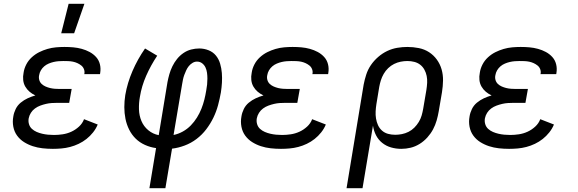

<svg xmlns="http://www.w3.org/2000/svg" viewBox="-20 -775 3040 1010"><path d="M258 8Q230 8 203.5 5Q177 2 152.5 -6Q128 -14 106.5 -27.5Q85 -41 70 -61.5Q55 -82 50 -108.5Q45 -135 50 -162Q53 -182 62.5 -201.5Q72 -221 89 -235Q106 -249 125.5 -258Q145 -267 166 -273Q149 -281 135.5 -292.5Q122 -304 113 -319.5Q104 -335 102 -354Q100 -373 104 -392Q107 -414 118 -435.5Q129 -457 147 -473.5Q165 -490 186 -500.5Q207 -511 229.5 -517.5Q252 -524 274.5 -526Q297 -528 319 -528Q343 -528 365.5 -526Q388 -524 410 -518Q432 -512 451.5 -501.5Q471 -491 485.5 -475Q500 -459 505.5 -437Q511 -415 507 -391L506 -385H423L424 -388Q426 -400 421.5 -411.5Q417 -423 407.5 -430.5Q398 -438 387 -443Q376 -448 364 -450.5Q352 -453 339 -453.5Q326 -454 313 -454Q301 -454 288 -453Q275 -452 262 -449Q249 -446 236 -440.5Q223 -435 212.5 -426Q202 -417 195 -405Q188 -393 186 -380Q183 -367 186.5 -354.5Q190 -342 199 -333.5Q208 -325 219.5 -320Q231 -315 243 -312Q255 -309 268.5 -308Q282 -307 295 -307H357L344 -234H282Q267 -234 252 -233Q237 -232 222 -228.5Q207 -225 192 -219.5Q177 -214 164 -204.5Q151 -195 142.5 -181.5Q134 -168 131 -153Q128 -137 132.5 -122Q137 -107 148 -97Q159 -87 173 -81Q187 -75 202 -71.5Q217 -68 232.5 -66.5Q248 -65 264 -65Q286 -65 309.5 -68.5Q333 -72 355 -82Q377 -92 395.5 -109Q414 -126 422 -148L494 -120Q485 -98 469.5 -78.5Q454 -59 435 -44Q416 -29 394 -18.5Q372 -8 349 -2Q326 4 303 6Q280 8 258 8ZM302 -600 341 -755H424L370 -600Z M766 215 801 4Q771 0 743 -12.5Q715 -25 694 -45.5Q673 -66 659.5 -93Q646 -120 640 -150Q634 -180 634 -211.5Q634 -243 639 -275Q650 -339 677 -401.5Q704 -464 743 -520L807 -482Q773 -431 749 -376.5Q725 -322 716 -266Q710 -233 711 -200Q712 -167 724 -138.5Q736 -110 760 -90Q784 -70 815 -64L861 -343Q865 -364 871 -385Q877 -406 887 -426.5Q897 -447 911.5 -465Q926 -483 945 -496Q964 -509 985.5 -514.5Q1007 -520 1028 -520Q1054 -520 1077.5 -510.5Q1101 -501 1116 -482.5Q1131 -464 1138 -440Q1145 -416 1147 -391Q1149 -366 1147.5 -340.5Q1146 -315 1142 -289Q1136 -255 1127 -221.5Q1118 -188 1102.5 -156Q1087 -124 1065 -95Q1043 -66 1014 -44Q985 -22 951.5 -9.5Q918 3 885 7L850 215ZM893 -65Q918 -70 941.5 -83Q965 -96 983.5 -115Q1002 -134 1016 -156.5Q1030 -179 1039.5 -203Q1049 -227 1055 -251Q1061 -275 1065 -300Q1068 -315 1069.5 -330.5Q1071 -346 1071 -361.5Q1071 -377 1069 -392Q1067 -407 1061 -420Q1055 -433 1043.5 -442Q1032 -451 1016 -451Q1004 -451 992.5 -444Q981 -437 973 -427Q965 -417 959.5 -405Q954 -393 949.5 -381Q945 -369 942.5 -356.5Q940 -344 938 -332Z M1458 8Q1430 8 1403.5 5Q1377 2 1352.5 -6Q1328 -14 1306.5 -27.5Q1285 -41 1270 -61.5Q1255 -82 1250 -108.5Q1245 -135 1250 -162Q1253 -182 1262.5 -201.5Q1272 -221 1289 -235Q1306 -249 1325.5 -258Q1345 -267 1366 -273Q1349 -281 1335.5 -292.5Q1322 -304 1313 -319.5Q1304 -335 1302 -354Q1300 -373 1304 -392Q1307 -414 1318 -435.5Q1329 -457 1347 -473.5Q1365 -490 1386 -500.5Q1407 -511 1429.5 -517.5Q1452 -524 1474.5 -526Q1497 -528 1519 -528Q1543 -528 1565.5 -526Q1588 -524 1610 -518Q1632 -512 1651.5 -501.5Q1671 -491 1685.5 -475Q1700 -459 1705.5 -437Q1711 -415 1707 -391L1706 -385H1623L1624 -388Q1626 -400 1621.5 -411.5Q1617 -423 1607.5 -430.5Q1598 -438 1587 -443Q1576 -448 1564 -450.5Q1552 -453 1539 -453.5Q1526 -454 1513 -454Q1501 -454 1488 -453Q1475 -452 1462 -449Q1449 -446 1436 -440.5Q1423 -435 1412.5 -426Q1402 -417 1395 -405Q1388 -393 1386 -380Q1383 -367 1386.5 -354.5Q1390 -342 1399 -333.5Q1408 -325 1419.5 -320Q1431 -315 1443 -312Q1455 -309 1468.5 -308Q1482 -307 1495 -307H1557L1544 -234H1482Q1467 -234 1452 -233Q1437 -232 1422 -228.5Q1407 -225 1392 -219.5Q1377 -214 1364 -204.5Q1351 -195 1342.5 -181.5Q1334 -168 1331 -153Q1328 -137 1332.5 -122Q1337 -107 1348 -97Q1359 -87 1373 -81Q1387 -75 1402 -71.5Q1417 -68 1432.5 -66.5Q1448 -65 1464 -65Q1486 -65 1509.5 -68.5Q1533 -72 1555 -82Q1577 -92 1595.5 -109Q1614 -126 1622 -148L1694 -120Q1685 -98 1669.5 -78.5Q1654 -59 1635 -44Q1616 -29 1594 -18.5Q1572 -8 1549 -2Q1526 4 1503 6Q1480 8 1458 8Z M1803 215 1893 -330Q1898 -356 1906.5 -382.5Q1915 -409 1931 -432.5Q1947 -456 1969.5 -475.5Q1992 -495 2017.5 -507Q2043 -519 2070 -523.5Q2097 -528 2123 -528Q2154 -528 2183.5 -522Q2213 -516 2237 -500.5Q2261 -485 2278 -461.5Q2295 -438 2303 -410Q2311 -382 2310.5 -351.5Q2310 -321 2305 -290L2288 -190Q2284 -166 2277 -141.5Q2270 -117 2258 -94.5Q2246 -72 2228 -52Q2210 -32 2187.5 -18Q2165 -4 2140.5 2Q2116 8 2091 8Q2063 8 2037 0.5Q2011 -7 1990.5 -23.5Q1970 -40 1958 -63.5Q1946 -87 1942 -114L1887 215ZM2059 -66Q2076 -66 2094 -69.5Q2112 -73 2129 -81.5Q2146 -90 2159.5 -103.5Q2173 -117 2183 -133.5Q2193 -150 2198 -167.5Q2203 -185 2206 -202L2223 -302Q2226 -321 2227 -339.5Q2228 -358 2224.5 -375.5Q2221 -393 2212.5 -408.5Q2204 -424 2190.5 -434.5Q2177 -445 2159.5 -449.5Q2142 -454 2123 -454Q2106 -454 2088 -450.5Q2070 -447 2053 -438.5Q2036 -430 2022 -416.5Q2008 -403 1998.5 -386.5Q1989 -370 1983.5 -352.5Q1978 -335 1975 -318L1960 -227Q1957 -208 1956 -189Q1955 -170 1958 -151.5Q1961 -133 1968.5 -116.5Q1976 -100 1989.5 -88Q2003 -76 2021 -71Q2039 -66 2059 -66Z M2658 8Q2630 8 2603.5 5Q2577 2 2552.5 -6Q2528 -14 2506.5 -27.5Q2485 -41 2470 -61.5Q2455 -82 2450 -108.5Q2445 -135 2450 -162Q2453 -182 2462.5 -201.5Q2472 -221 2489 -235Q2506 -249 2525.5 -258Q2545 -267 2566 -273Q2549 -281 2535.5 -292.5Q2522 -304 2513 -319.5Q2504 -335 2502 -354Q2500 -373 2504 -392Q2507 -414 2518 -435.5Q2529 -457 2547 -473.5Q2565 -490 2586 -500.5Q2607 -511 2629.5 -517.5Q2652 -524 2674.5 -526Q2697 -528 2719 -528Q2743 -528 2765.5 -526Q2788 -524 2810 -518Q2832 -512 2851.5 -501.5Q2871 -491 2885.5 -475Q2900 -459 2905.5 -437Q2911 -415 2907 -391L2906 -385H2823L2824 -388Q2826 -400 2821.5 -411.5Q2817 -423 2807.5 -430.5Q2798 -438 2787 -443Q2776 -448 2764 -450.5Q2752 -453 2739 -453.5Q2726 -454 2713 -454Q2701 -454 2688 -453Q2675 -452 2662 -449Q2649 -446 2636 -440.5Q2623 -435 2612.5 -426Q2602 -417 2595 -405Q2588 -393 2586 -380Q2583 -367 2586.5 -354.5Q2590 -342 2599 -333.5Q2608 -325 2619.5 -320Q2631 -315 2643 -312Q2655 -309 2668.5 -308Q2682 -307 2695 -307H2757L2744 -234H2682Q2667 -234 2652 -233Q2637 -232 2622 -228.5Q2607 -225 2592 -219.5Q2577 -214 2564 -204.5Q2551 -195 2542.5 -181.5Q2534 -168 2531 -153Q2528 -137 2532.5 -122Q2537 -107 2548 -97Q2559 -87 2573 -81Q2587 -75 2602 -71.5Q2617 -68 2632.5 -66.5Q2648 -65 2664 -65Q2686 -65 2709.5 -68.5Q2733 -72 2755 -82Q2777 -92 2795.5 -109Q2814 -126 2822 -148L2894 -120Q2885 -98 2869.5 -78.5Q2854 -59 2835 -44Q2816 -29 2794 -18.5Q2772 -8 2749 -2Q2726 4 2703 6Q2680 8 2658 8Z"/></svg>

Font: Iosevka HT Extended
Style: Italic
Weight: 400
Width: 7
Italic angle: -9°
Monospace: yes
Designer: Belleve Invis
Foundry: Belleve Invis
Version: Version 32.3.0; ttfautohint (v1.8.4)